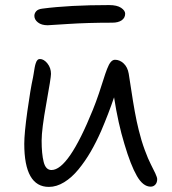

<svg xmlns="http://www.w3.org/2000/svg" viewBox="-20 -731 680 761"><path d="M168.9 -630.9Q144.5 -630.9 130.4 -642.1Q116.2 -653.3 116.2 -668Q116.2 -678.2 123.5 -686.5Q130.9 -694.8 147.9 -696.8Q255.4 -710.9 412.1 -710.9Q443.8 -710.9 460 -700Q476.1 -689 476.1 -676.8Q476.1 -660.2 462.4 -650.6Q448.7 -641.1 424.8 -641.1Q328.1 -641.1 249.8 -636Q171.4 -630.9 168.9 -630.9ZM173.8 9.8Q76.2 9.8 76.2 -161.1Q76.2 -202.1 88.4 -290Q100.6 -377.9 110.8 -423.8Q111.8 -429.7 113.3 -438.2Q114.7 -446.8 115.5 -451.7Q116.2 -456.5 117.4 -463.1Q118.7 -469.7 119.6 -473.4Q120.6 -477.1 122.1 -481.4Q123.5 -485.8 125 -488.3Q126.5 -490.7 128.4 -492.9Q130.4 -495.1 132.8 -496.1Q135.3 -497.1 138.2 -497.1Q153.8 -497.1 168 -479.5Q182.1 -461.9 182.1 -438Q182.1 -423.3 163.6 -320.8Q145 -218.3 145 -173.8Q145 -121.1 153.1 -89.1Q161.1 -57.1 184.1 -57.1Q251.5 -57.1 348.1 -295.9Q360.4 -326.2 372.1 -360.8Q383.8 -395.5 390.4 -417Q397 -438.5 404.3 -457.5Q411.6 -476.6 419.2 -485.4Q426.8 -494.1 436 -494.1Q454.6 -494.1 470.2 -479.5Q485.8 -464.8 490.2 -439Q492.2 -427.2 499.8 -377.2Q507.3 -327.1 514.4 -288.1Q521.5 -249 529.8 -215.8Q540 -173.8 553.7 -136.7Q567.4 -99.6 577.9 -79.6Q588.4 -59.6 595.7 -43.7Q603 -27.8 603 -21Q603 -7.3 595.7 0.7Q588.4 8.8 577.1 8.8Q546.9 8.8 522.5 -33.7Q498 -76.2 473.1 -160.2Q448.2 -241.7 432.1 -345.2Q411.1 -282.7 380.9 -211.9Q361.3 -167.5 339.4 -129.6Q317.4 -91.8 291 -59.6Q264.6 -27.3 234.4 -8.8Q204.1 9.8 173.8 9.8Z"/></svg>

Font: Shantell Sans Normal
Style: Regular
Weight: 300
Designer: Stephen Nixon, Anya Danilova, Shantell Martin
Foundry: Arrow Type
Version: Version 1.006;[559af2be0]